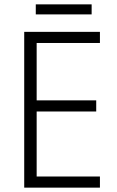

<svg xmlns="http://www.w3.org/2000/svg" viewBox="-20 -860 534 880"><path d="M400 -840H144V-794H400ZM438 0V-51H148V-349H421V-400H148V-663H438V-714H91V0Z"/></svg>

Font: Noto Sans Malayalam SemiCondensed Light
Style: Regular
Weight: 300
Width: 4
Designer: Jelle Bosma - Monotype Design Team
Foundry: Monotype Imaging Inc.
Version: Version 2.104